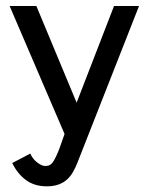

<svg xmlns="http://www.w3.org/2000/svg" viewBox="-20 -455 506 652"><path d="M243.2 96.7Q236.3 114.3 228 128.9Q219.7 143.6 208 154.3Q196.3 165 179.2 171.4Q162.1 177.7 138.7 177.7Q96.7 177.7 67.9 156.2Q39.1 134.8 21.5 98.6L83 66.4Q85.9 74.2 91.8 82Q97.7 89.8 105 95.7Q112.3 101.6 120.6 105.5Q128.9 109.4 137.7 108.4Q151.4 108.4 161.1 93.3Q170.9 78.1 181.6 49.8L199.2 0L12.7 -434.6H103.5L240.2 -106.4L367.2 -434.6H452.1Z"/></svg>

Font: Padauk GrcRegTest
Style: Regular
Weight: 500
Designer: Debbi Hosken
Foundry: SIL
Version: Version 2.0